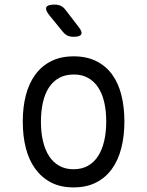

<svg xmlns="http://www.w3.org/2000/svg" viewBox="-20 -805 640 835"><path d="M300 10Q244 10 203 -11Q162 -32 134 -70Q106 -108 92.5 -160.5Q79 -213 79 -276Q79 -339 92.5 -391Q106 -443 133.5 -480.5Q161 -518 202.5 -539Q244 -560 301 -560Q357 -560 399 -539Q441 -518 468 -480.5Q495 -443 508 -391Q521 -339 521 -277Q521 -213 507.5 -160.5Q494 -108 466.5 -70Q439 -32 397.5 -11Q356 10 300 10ZM300 -69Q336 -69 362.5 -84Q389 -99 406.5 -126Q424 -153 433 -191.5Q442 -230 442 -277Q442 -322 433.5 -359.5Q425 -397 407.5 -424Q390 -451 363.5 -466Q337 -481 301 -481Q264 -481 237 -466Q210 -451 192.5 -424Q175 -397 166.5 -359Q158 -321 158 -275Q158 -229 167 -191Q176 -153 193.5 -126Q211 -99 237.5 -84Q264 -69 300 -69ZM254 -666 195 -738Q176 -762 181.5 -773.5Q187 -785 217 -785Q233 -785 244.5 -779.5Q256 -774 265 -762L321 -689Q339 -667 333.5 -656Q328 -645 300 -645Q285 -645 274 -650Q263 -655 254 -666Z"/></svg>

Font: Maple Mono Normal NL Light
Style: Regular
Weight: 300
Monospace: yes
Designer: subframe7536
Version: Version 7.000